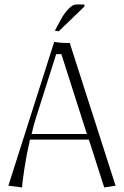

<svg xmlns="http://www.w3.org/2000/svg" viewBox="-20 -823 548 851"><path d="M354 -793.9 240.2 -684.1 223.1 -687 252.9 -742.2Q267.1 -767.1 285.2 -785.2Q303.2 -803.2 317.9 -803.2H354ZM289.1 -632.8 492.2 0 441.9 7.8 374 -204.1H112.8Q97.2 -136.2 87.6 -72.5Q78.1 -8.8 78.1 7.8L17.1 0L220.2 -637.2Q247.1 -632.8 267.1 -632.8ZM252 -583H229L138.2 -296.9Q128.9 -267.6 120.1 -229H365.2Z"/></svg>

Font: Resagokr
Style: Light
Weight: 300
Designer: gluk
Foundry: gluk
Version: Version 0.95